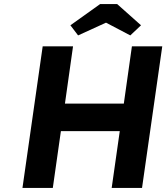

<svg xmlns="http://www.w3.org/2000/svg" viewBox="-20 -929 822 949"><path d="M301 -417H592L632 -700H782L682 0H532L572 -281H281L241 0H91L191 -700H341ZM366 -754 328 -804 475 -909H559L677 -804L624 -754L504 -817Z"/></svg>

Font: Lexend SemBd
Style: Italic
Weight: 600
Italic angle: -8.13011°
Designer: Bonnie Shaver-Troup, Thomas Jockin
Foundry: Lexend
Version: Version 1.007